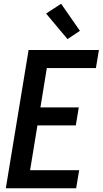

<svg xmlns="http://www.w3.org/2000/svg" viewBox="-20 -1001 546 1021"><path d="M11 0 132 -735H506L490 -639H229L195 -430H399L383 -334H179L140 -96H401L385 0ZM339 -793 225 -929 305 -981 405 -837Z"/></svg>

Font: Iosevka Term Curly
Style: Bold Italic
Weight: 700
Italic angle: -9°
Designer: Belleve Invis
Foundry: Belleve Invis
Version: Version 32.3.0